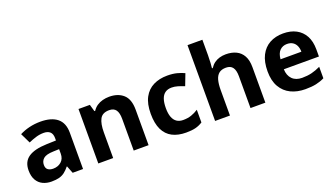

<svg xmlns="http://www.w3.org/2000/svg" viewBox="-66 -1279 3155 1809"><g transform="rotate(-20 1511.5 -375.0)"><path d="M302 -557Q412 -557 470.5 -509.5Q529 -462 529 -364V0H425L396 -74H392Q369 -45 344.5 -26Q320 -7 288.5 1.5Q257 10 211 10Q163 10 124.5 -8.5Q86 -27 64 -65.5Q42 -104 42 -163Q42 -250 103 -291.5Q164 -333 286 -337L381 -340V-364Q381 -407 358.5 -427Q336 -447 296 -447Q256 -447 218 -435.5Q180 -424 142 -407L93 -508Q137 -531 190.5 -544Q244 -557 302 -557ZM323 -251Q251 -249 223 -225Q195 -201 195 -162Q195 -128 215 -113.5Q235 -99 267 -99Q315 -99 348 -127.5Q381 -156 381 -208V-253Z M992 -556Q1080 -556 1133 -508.5Q1186 -461 1186 -356V0H1037V-319Q1037 -378 1016 -407.5Q995 -437 949 -437Q881 -437 856 -390.5Q831 -344 831 -257V0H682V-546H796L816 -476H824Q842 -504 868 -521.5Q894 -539 926 -547.5Q958 -556 992 -556Z M1561 10Q1480 10 1423 -19.5Q1366 -49 1336 -111Q1306 -173 1306 -270Q1306 -370 1340 -433Q1374 -496 1434.5 -526Q1495 -556 1574 -556Q1630 -556 1671.5 -545Q1713 -534 1744 -519L1700 -404Q1665 -418 1634.5 -427Q1604 -436 1574 -436Q1535 -436 1509 -417.5Q1483 -399 1470.5 -362.5Q1458 -326 1458 -271Q1458 -217 1471.5 -181.5Q1485 -146 1511 -128.5Q1537 -111 1574 -111Q1621 -111 1657 -123.5Q1693 -136 1727 -158V-31Q1693 -9 1655.5 0.5Q1618 10 1561 10Z M2002 -605Q2002 -565 1999.5 -528Q1997 -491 1995 -476H2003Q2021 -504 2045 -521.5Q2069 -539 2098.5 -547.5Q2128 -556 2161 -556Q2220 -556 2264 -535Q2308 -514 2332.5 -470.1Q2357 -426.3 2357 -355.9V0H2208V-319Q2208 -378.5 2186.7 -407.7Q2165.5 -437 2120 -437Q2074.9 -437 2049.4 -416.2Q2023.8 -395.4 2012.9 -355.2Q2002 -315 2002 -256.6V0H1853V-760H2002Z M2735 -556Q2811 -556 2865.5 -527Q2920 -498 2950 -443Q2980 -388 2980 -308V-236H2628Q2630 -173 2665.5 -137Q2701 -101 2764 -101Q2817 -101 2860 -111.5Q2903 -122 2949 -144V-29Q2909 -9 2864.5 0.5Q2820 10 2757 10Q2675 10 2612 -20.5Q2549 -51 2513 -113Q2477 -175 2477 -269Q2477 -365 2509.5 -428.5Q2542 -492 2600 -524Q2658 -556 2735 -556ZM2736 -450Q2693 -450 2664.5 -422Q2636 -394 2631 -335H2840Q2840 -368 2828.5 -394Q2817 -420 2794 -435Q2771 -450 2736 -450Z"/></g></svg>

Font: Noto Sans Malayalam
Style: Regular
Weight: 400
Designer: Jelle Bosma - Monotype Design Team
Foundry: Monotype Imaging Inc.
Version: Version 2.103